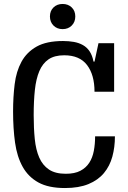

<svg xmlns="http://www.w3.org/2000/svg" viewBox="-20 -938 644 969"><path d="M304 -659Q255 -659 225 -638.5Q195 -618 178.5 -579Q162 -540 156 -484Q150 -428 150 -357Q150 -291 155.5 -236.5Q161 -182 178 -143Q195 -104 227 -82.5Q259 -61 312 -61Q357 -61 385.5 -76Q414 -91 430.5 -116.5Q447 -142 453.5 -176.5Q460 -211 460 -250H560Q560 -195 547 -147.5Q534 -100 504.5 -64.5Q475 -29 426.5 -9Q378 11 308 11Q225 11 174 -17Q123 -45 94.5 -96Q66 -147 56 -218Q46 -289 46 -375Q46 -448 54 -513Q62 -578 88.5 -626.5Q115 -675 165 -703Q215 -731 298 -731Q327 -731 352.5 -726.5Q378 -722 398.5 -710.5Q419 -699 432.5 -678.5Q446 -658 452 -627H457L477 -720H556V-475H457Q457 -560 419.5 -609.5Q382 -659 304 -659ZM296 -791Q268 -791 250 -809Q232 -827 232 -855Q232 -883 250 -900.5Q268 -918 296 -918Q324 -918 342 -900.5Q360 -883 360 -855Q360 -827 342 -809Q324 -791 296 -791Z"/></svg>

Font: HermeneusOne
Style: Regular
Weight: 400
Designer: Rodrigo Fuenzalida, Pablo Impallari
Foundry: Pablo Impallari, Rodrigo Fuenzalida
Version: Version 1.000; ttfautohint (v0.8) -G 200 -r 50